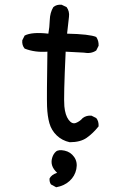

<svg xmlns="http://www.w3.org/2000/svg" viewBox="-20 -653 540 810"><path d="M217 137 195 125Q188 115 189 100Q197 84 221 76Q205 61 200 45.5Q195 30 200 13Q205 -4 216 -13.5Q227 -23 252.5 -17.5Q278 -12 293 9.5Q308 31 302 60.5Q296 90 273.5 110.5Q251 131 217 137ZM274 -53Q242 -60 219.5 -81.5Q197 -103 188.5 -133Q180 -163 178.5 -204.5Q177 -246 180 -435Q127 -431 84 -448Q72 -462 74 -483L84 -503Q115 -519 184 -511Q189 -538 190 -569Q191 -600 205 -623Q219 -635 240 -633L261 -623Q274 -605 271 -582L263 -511Q358 -509 386 -497Q397 -481 396 -460L386 -440Q364 -425 333 -431L257 -435Q248 -242 251.5 -204.5Q255 -167 269.5 -147.5Q284 -128 300.5 -134.5Q317 -141 329 -155Q345 -167 366 -165L386 -155Q397 -142 396 -120Q372 -90 345.5 -71.5Q319 -53 274 -53Z"/></svg>

Font: Kosefont JP
Style: Regular
Weight: 400
Designer: Nozomi Seto 瀬戸のぞみ
Version: Version 3.00;June 19, 2020